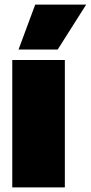

<svg xmlns="http://www.w3.org/2000/svg" viewBox="-20 -809 392 829"><path d="M33 0V-550H260V0ZM60 -595 132 -789H352L229 -595Z"/></svg>

Font: Georama Black
Style: Regular
Weight: 900
Designer: Jean-Baptiste Levee
Foundry: Production Type
Version: Version 1.001